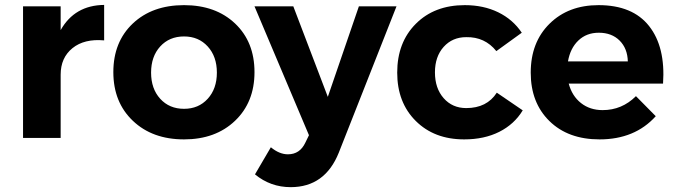

<svg xmlns="http://www.w3.org/2000/svg" viewBox="-20 -564 2759 785"><path d="M228 -440.9Q285.2 -542.5 405.8 -543.9V-398.9Q324.7 -406.2 276.4 -367.2Q228 -328.1 228 -258.8V0H74.2V-538.1H228Z M732.4 -543Q861.8 -543 941.2 -467.8Q1020.5 -392.6 1020.5 -269Q1020.5 -146 940.9 -70.1Q861.3 5.9 732.4 5.9Q603 5.9 523.2 -70.1Q443.4 -146 443.4 -269Q443.4 -392.6 522.9 -467.8Q602.5 -543 732.4 -543ZM732.4 -415Q672.4 -415 635 -374Q597.7 -333 597.7 -267.1Q597.7 -201.2 635 -160.2Q672.4 -119.1 732.4 -119.1Q792 -119.1 829.3 -160.2Q866.7 -201.2 866.7 -267.1Q866.7 -333 829.3 -374Q792 -415 732.4 -415Z M1365.2 60.1Q1308.6 201.2 1168.5 201.2Q1085.9 201.2 1022.5 148.9L1087.4 38.1Q1122.1 66.9 1157.2 66.9Q1206.1 66.9 1228.5 19L1243.2 -11.2L1020.5 -538.1H1179.2L1320.3 -168L1447.3 -538.1H1601.1Z M2009.3 -355Q1962.4 -413.6 1886.2 -412.1Q1829.6 -412.1 1793.9 -372.3Q1758.3 -332.5 1758.3 -268.1Q1758.3 -203.1 1793.9 -162.6Q1829.6 -122.1 1886.2 -122.1Q1970.7 -122.1 2011.2 -185.1L2117.2 -112.8Q2083 -56.2 2021.5 -25.1Q1960 5.9 1877.9 5.9Q1755.4 5.9 1679.7 -69.6Q1604 -145 1604 -267.1Q1604 -390.6 1680.2 -466.8Q1756.3 -543 1880.4 -543Q1957 -543 2017.1 -513.7Q2077.1 -484.4 2113.3 -430.2Z M2427.2 -543Q2566.4 -543 2633.8 -457.5Q2701.2 -372.1 2690.9 -222.2H2305.2Q2318.8 -171.4 2355.5 -142.6Q2392.1 -113.8 2443.8 -113.8Q2522.9 -113.8 2580.1 -170.9L2661.1 -88.9Q2575.7 5.9 2431.2 5.9Q2302.7 5.9 2226.3 -69.1Q2149.9 -144 2149.9 -267.1Q2149.9 -391.1 2226.8 -467Q2303.7 -543 2427.2 -543ZM2302.2 -313H2546.9Q2545.4 -366.2 2513.2 -398.2Q2481 -430.2 2428.2 -430.2Q2377.9 -430.2 2344.7 -398.4Q2311.5 -366.7 2302.2 -313Z"/></svg>

Font: Montserrat arm SemiBold
Style: Regular
Weight: 600
Designer: Julieta Ulanovsky
Foundry: Julieta Ulanovsky
Version: Version 6.000;PS 006.000;hotconv 1.0.88;makeotf.lib2.5.64775